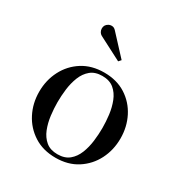

<svg xmlns="http://www.w3.org/2000/svg" viewBox="-163 -806 888 937"><g transform="rotate(30 280.5 -337.5)"><path d="M281 10Q210.5 10 159 -23Q107.5 -56 79.5 -110.5Q51.5 -165 51.5 -230Q51.5 -295 79.5 -349.5Q107.5 -404 159 -436.8Q210.5 -469.5 281 -469.5Q351.5 -469.5 402.8 -436.8Q454 -404 481.8 -349.5Q509.5 -295 509.5 -230Q509.5 -165 481.8 -110.5Q454 -56 402.8 -23Q351.5 10 281 10ZM281 -9.5Q321.5 -9.5 346.5 -30.2Q371.5 -51 384.8 -84.5Q398 -118 402.8 -156.5Q407.5 -195 407.5 -230Q407.5 -265.5 402.8 -303.8Q398 -342 384.8 -375.5Q371.5 -409 346.5 -429.8Q321.5 -450.5 281 -450.5Q240.5 -450.5 215.5 -429.8Q190.5 -409 177.2 -375.5Q164 -342 159.2 -303.8Q154.5 -265.5 154.5 -230Q154.5 -195 159.2 -156.5Q164 -118 177.2 -84.5Q190.5 -51 215.5 -30.2Q240.5 -9.5 281 -9.5ZM311 -550.5 179.5 -618.5Q171.5 -623 166.8 -631.2Q162 -639.5 161.8 -649.5Q161.5 -659.5 166 -667.5Q171 -676 180.5 -681Q190 -686 201.2 -685Q212.5 -684 222 -673L323 -564Z"/></g></svg>

Font: Bodoni Moda SC
Style: Regular
Weight: 400
Designer: Owen Earl
Foundry: indestructible type
Version: Version 2.005